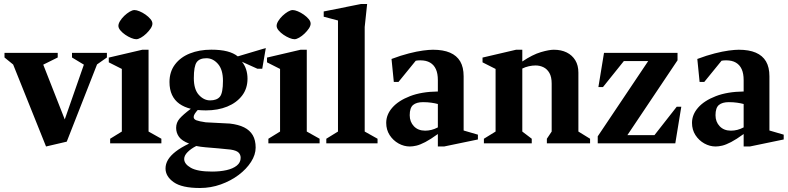

<svg xmlns="http://www.w3.org/2000/svg" viewBox="-20 -713 3920 955"><path d="M209 15.6 45.4 -392.1 2.4 -427.1V-450H267.1V-427.1L195.1 -391.4L302.1 -119L397.2 -391.4L338.1 -427.1V-450H511.7V-427.1L462.7 -392.6L312 -8.4Z M527.9 0V-22.9L586 -58.7V-370.1L521.1 -402.9V-426.6L687.9 -465.6H718.9V-58.7L782.7 -22.9V0ZM657.9 -517.9Q647.5 -517.9 632.4 -524.1Q617.4 -530.3 603 -540.2Q588.6 -550.1 578.8 -561.8Q568.9 -573.5 568.9 -584.3Q568.9 -595 577.1 -608.5Q585.4 -622 598.3 -634.4Q611.3 -646.7 625 -654.9Q638.7 -663 649.1 -663Q659.1 -663 674.2 -656.8Q689.2 -650.6 703.8 -640.4Q718.4 -630.1 728.2 -618.4Q738.1 -606.8 738.1 -595.4Q738.1 -584.6 729.4 -571.4Q720.6 -558.3 707.7 -545.9Q694.7 -533.5 681 -525.7Q667.2 -517.9 657.9 -517.9Z M974.6 222.1Q884.8 222.1 844 193.2Q803.3 164.4 803.3 124.9Q803.3 102.6 815.6 81.8Q828 61 853.9 40.8Q879.9 20.6 920.5 1.2Q884.9 -12.3 870.5 -32.1Q856.1 -51.9 856.1 -77Q856.1 -103 873 -122.7Q889.9 -142.4 929.1 -171.9Q896.4 -179.8 872.3 -196.8Q848.3 -213.9 835.6 -241Q823 -268.1 823 -304.9Q823 -356 850.3 -392.2Q877.5 -428.4 924.4 -447.1Q971.4 -465.9 1030.9 -465.9Q1077.2 -465.9 1109.7 -457.6Q1142.2 -449.2 1162.7 -432.6L1302.1 -474.1L1284.4 -371H1260.5L1183.4 -405.8Q1196.9 -389.9 1204 -368.2Q1211.1 -346.5 1211.1 -321.6Q1211.1 -272.5 1184 -237.3Q1156.9 -202 1110.3 -182.9Q1063.7 -163.9 1003.9 -163.9Q993.5 -163.9 983.2 -164.5Q973 -165.1 963.5 -165.8Q953.8 -155.4 948.5 -146.6Q943.3 -137.7 943.3 -131Q943.3 -120 956.7 -114.7Q970.1 -109.4 1003.4 -104.6L1123 -98.4Q1165.9 -93.6 1194.3 -79.4Q1222.7 -65.2 1237.2 -40.5Q1251.6 -15.7 1251.6 21Q1251.6 56.5 1228.7 92.2Q1205.9 127.9 1167.1 157.1Q1128.4 186.2 1078.5 204.2Q1028.6 222.1 974.6 222.1ZM1034.6 140.4Q1074.6 140.4 1106.7 133.2Q1138.7 126 1157.9 110.6Q1177 95.2 1177 71.9Q1177 56 1166.4 45.7Q1155.9 35.4 1127.2 31Q1099.1 27.9 1066.6 25Q1034.1 22.1 1002.3 19.6Q989.6 18.2 978.3 16.9Q966.9 15.5 956.1 13.2Q929.6 26.7 912.9 43.7Q896.1 60.6 896.1 77.8Q896.1 102.6 929.1 121.5Q962.1 140.4 1034.6 140.4ZM1024.9 -213.7Q1058.9 -213.7 1073.9 -232.2Q1089 -250.7 1089 -311Q1089 -366.6 1064.2 -395Q1039.4 -423.4 1006.7 -423.4Q972.4 -423.4 958.2 -403.4Q944.1 -383.4 944.1 -324.4Q944.1 -268.5 969 -241.1Q993.9 -213.7 1024.9 -213.7Z M1314.9 0V-22.9L1373 -58.7V-370.1L1308.1 -402.9V-426.6L1474.9 -465.6H1505.9V-58.7L1569.7 -22.9V0ZM1444.9 -517.9Q1434.5 -517.9 1419.4 -524.1Q1404.4 -530.3 1390 -540.2Q1375.6 -550.1 1365.8 -561.8Q1355.9 -573.5 1355.9 -584.3Q1355.9 -595 1364.1 -608.5Q1372.4 -622 1385.3 -634.4Q1398.3 -646.7 1412 -654.9Q1425.7 -663 1436.1 -663Q1446.1 -663 1461.2 -656.8Q1476.2 -650.6 1490.8 -640.4Q1505.4 -630.1 1515.2 -618.4Q1525.1 -606.8 1525.1 -595.4Q1525.1 -584.6 1516.4 -571.4Q1507.6 -558.3 1494.7 -545.9Q1481.7 -533.5 1468 -525.7Q1454.2 -517.9 1444.9 -517.9Z M1603 0V-22.9L1661.1 -58.7V-611.1L1590.1 -629.9V-656L1775.1 -693H1806.1L1794 -578.9V-58.7L1857.9 -22.9V0Z M2018.4 15.6Q1989.4 15.6 1962.3 0.6Q1935.3 -14.5 1918.1 -41Q1901 -67.5 1901 -101.9Q1901 -143 1931.4 -177.7Q1961.8 -212.4 2019.2 -234.6Q2076.6 -256.9 2157.9 -257.9V-314.1Q2157.9 -347.4 2148.1 -368.9Q2138.4 -390.4 2119.2 -401.6Q2100.1 -412.9 2070.6 -412.9Q2065.2 -412.9 2058.5 -412.4Q2051.7 -411.9 2047.9 -410.9L1962 -305.4H1938.8L1927.4 -419.7Q1974.2 -437.4 2013.9 -447.4Q2053.5 -457.5 2084.1 -461.6Q2114.7 -465.6 2133.6 -465.6Q2184.4 -465.6 2218.2 -451.1Q2252 -436.6 2269.1 -407.6Q2286.1 -378.5 2286.1 -333.4V-63.9L2357.1 -43.2V-19.3L2188.9 15.6H2157.9V-46.4Q2121.6 -20 2095.5 -6.4Q2069.4 7.1 2051.2 11.4Q2033 15.6 2018.4 15.6ZM2094.6 -63.1Q2110.6 -63.1 2126.1 -67Q2141.5 -70.9 2157.9 -79.4V-195.7Q2143.6 -199.6 2125.2 -202.2Q2106.9 -204.9 2083.9 -204.9Q2051.5 -204.9 2034.7 -190.8Q2017.9 -176.7 2017.9 -140Q2017.9 -107 2038.7 -85.1Q2059.5 -63.1 2094.6 -63.1Z M2386.9 0V-22.9L2445 -58.7V-370.1L2380.1 -402.9V-426.6L2546.9 -465.6H2577.9V-407.2Q2629.1 -441.5 2670.1 -453.6Q2711.1 -465.6 2734.7 -465.6Q2771.4 -465.6 2798.7 -452.1Q2826.1 -438.5 2841.5 -413.2Q2856.9 -387.9 2856.9 -351.6V-58.7L2915 -22.9V0H2700.1V-22.9L2724 -58.7V-297.1Q2724 -330.3 2712.8 -349.9Q2701.5 -369.6 2683.3 -378.5Q2665 -387.4 2643.9 -387.4Q2627.9 -387.4 2610.4 -383.5Q2592.9 -379.6 2577.9 -372.1V-58.7L2624.9 -22.9V0Z M2953.1 0V-34.9L3204 -409.1H3082.9L2979.3 -280.1H2956.4L2984.3 -450H3350V-413.1L3100.6 -40.9H3235.3L3345.9 -182H3368.7L3338.9 0Z M3539.4 15.6Q3510.4 15.6 3483.3 0.6Q3456.3 -14.5 3439.1 -41Q3422 -67.5 3422 -101.9Q3422 -143 3452.4 -177.7Q3482.8 -212.4 3540.2 -234.6Q3597.6 -256.9 3678.9 -257.9V-314.1Q3678.9 -347.4 3669.1 -368.9Q3659.4 -390.4 3640.2 -401.6Q3621.1 -412.9 3591.6 -412.9Q3586.2 -412.9 3579.5 -412.4Q3572.7 -411.9 3568.9 -410.9L3483 -305.4H3459.8L3448.4 -419.7Q3495.2 -437.4 3534.9 -447.4Q3574.5 -457.5 3605.1 -461.6Q3635.7 -465.6 3654.6 -465.6Q3705.4 -465.6 3739.2 -451.1Q3773 -436.6 3790.1 -407.6Q3807.1 -378.5 3807.1 -333.4V-63.9L3878.1 -43.2V-19.3L3709.9 15.6H3678.9V-46.4Q3642.6 -20 3616.5 -6.4Q3590.4 7.1 3572.2 11.4Q3554 15.6 3539.4 15.6ZM3615.6 -63.1Q3631.6 -63.1 3647.1 -67Q3662.5 -70.9 3678.9 -79.4V-195.7Q3664.6 -199.6 3646.2 -202.2Q3627.9 -204.9 3604.9 -204.9Q3572.5 -204.9 3555.7 -190.8Q3538.9 -176.7 3538.9 -140Q3538.9 -107 3559.7 -85.1Q3580.5 -63.1 3615.6 -63.1Z"/></svg>

Font: Ancizar Serif Light
Style: Regular
Weight: 300
Designer: Cesar Puertas, Viviana Monsalve, Julian Moncada, Julian Prieto, Jose Castro, Felipe Aragon, Mariel Hernandez, Sara Alarc
Version: Version 8.100